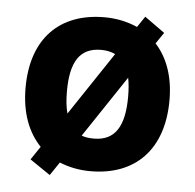

<svg xmlns="http://www.w3.org/2000/svg" viewBox="-47 -618 713 703"><g transform="rotate(5 309.5 -267.0)"><path d="M574 -274C574 -361 549 -429 505 -477L533 -518L459 -571L432 -531C396 -547 355 -556 311 -556C146 -556 45 -455 45 -274C45 -182 72 -112 119 -63L86 -14L161 37L194 -12C228 2 266 10 308 10C472 10 574 -92 574 -274ZM197 -274C197 -382 230 -436 309 -436C329 -436 347 -432 361 -425L206 -193C200 -215 197 -242 197 -274ZM422 -274C422 -166 389 -110 310 -110C293 -110 278 -112 265 -117L416 -343C420 -323 422 -300 422 -274Z"/></g></svg>

Font: Noto Kufi Arabic
Style: Bold
Weight: 700
Designer: Monotype Design Team, David Williams, Khaled Hosny
Foundry: Google LLC
Version: Version 2.109